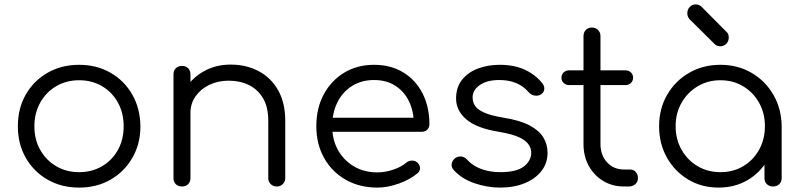

<svg xmlns="http://www.w3.org/2000/svg" viewBox="-20 -846 3626 871"><path d="M339 5Q259 5 196 -31Q133 -67 97 -130Q61 -193 61 -273Q61 -354 97 -417Q133 -480 196 -516Q259 -552 339 -552Q419 -552 481.5 -516Q544 -480 580 -417Q616 -354 617 -273Q617 -193 580.5 -130Q544 -67 481.5 -31Q419 5 339 5ZM339 -65Q397 -65 443 -92Q489 -119 515 -166Q541 -213 541 -273Q541 -333 515 -380.5Q489 -428 443 -455Q397 -482 339 -482Q281 -482 235 -455Q189 -428 162.5 -380.5Q136 -333 136 -273Q136 -213 162.5 -166Q189 -119 235 -92Q281 -65 339 -65Z M1236 0Q1219 0 1208 -11Q1197 -22 1197 -38V-298Q1197 -360 1173.5 -400Q1150 -440 1109.5 -460Q1069 -480 1018 -480Q969 -480 929.5 -461Q890 -442 867 -409Q844 -376 844 -334H789Q791 -397 823 -446.5Q855 -496 908 -524.5Q961 -553 1026 -553Q1097 -553 1153 -523.5Q1209 -494 1241.5 -437Q1274 -380 1274 -298V-38Q1274 -22 1263 -11Q1252 0 1236 0ZM806 0Q788 0 777.5 -10.5Q767 -21 767 -38V-508Q767 -526 777.5 -536.5Q788 -547 806 -547Q823 -547 833.5 -536.5Q844 -526 844 -508V-38Q844 -21 833.5 -10.5Q823 0 806 0Z M1692 5Q1611 5 1548.5 -30.5Q1486 -66 1450.5 -129Q1415 -192 1415 -273Q1415 -355 1448.5 -417.5Q1482 -480 1541 -516Q1600 -552 1677 -552Q1753 -552 1809.5 -517.5Q1866 -483 1897 -422Q1928 -361 1928 -283Q1928 -267 1918 -257.5Q1908 -248 1892 -248H1467V-312H1900L1857 -281Q1858 -339 1836 -385Q1814 -431 1773.5 -457Q1733 -483 1677 -483Q1620 -483 1577 -456Q1534 -429 1510.5 -381.5Q1487 -334 1487 -273Q1487 -212 1513.5 -165Q1540 -118 1586 -91Q1632 -64 1692 -64Q1728 -64 1764.5 -76.5Q1801 -89 1823 -108Q1834 -117 1848 -117.5Q1862 -118 1872 -110Q1885 -98 1885.5 -84Q1886 -70 1874 -60Q1841 -32 1790 -13.5Q1739 5 1692 5Z M2249 5Q2190 5 2132 -15Q2074 -35 2038 -75Q2027 -87 2029 -102Q2031 -117 2044 -128Q2058 -138 2073 -136Q2088 -134 2098 -123Q2122 -95 2161.5 -80Q2201 -65 2249 -65Q2323 -65 2356 -90.5Q2389 -116 2390 -152Q2390 -188 2356 -211.5Q2322 -235 2244 -248Q2143 -264 2096 -304Q2049 -344 2049 -399Q2049 -450 2076 -484Q2103 -518 2148 -535Q2193 -552 2247 -552Q2314 -552 2362.5 -529Q2411 -506 2441 -467Q2451 -454 2449 -440Q2447 -426 2433 -417Q2421 -410 2405.5 -412.5Q2390 -415 2379 -427Q2354 -456 2321 -469.5Q2288 -483 2245 -483Q2190 -483 2157 -460.5Q2124 -438 2124 -404Q2124 -381 2136.5 -364Q2149 -347 2179.5 -334Q2210 -321 2265 -312Q2340 -300 2383.5 -276.5Q2427 -253 2445.5 -221.5Q2464 -190 2464 -153Q2464 -106 2436.5 -70.5Q2409 -35 2360.5 -15Q2312 5 2249 5Z M2811 0Q2758 0 2716.5 -25Q2675 -50 2651 -93.5Q2627 -137 2627 -193V-682Q2627 -699 2637.5 -710Q2648 -721 2665 -721Q2682 -721 2693 -710Q2704 -699 2704 -682V-193Q2704 -142 2734 -109.5Q2764 -77 2811 -77H2838Q2854 -77 2864 -66Q2874 -55 2874 -38Q2874 -21 2862 -10.5Q2850 0 2832 0ZM2562 -460Q2547 -460 2537 -469.5Q2527 -479 2527 -493Q2527 -508 2537 -517.5Q2547 -527 2562 -527H2817Q2832 -527 2842 -517.5Q2852 -508 2852 -493Q2852 -479 2842 -469.5Q2832 -460 2817 -460Z M3240 5Q3163 5 3102 -31.5Q3041 -68 3005.5 -131Q2970 -194 2970 -273Q2970 -353 3006.5 -416Q3043 -479 3106 -515.5Q3169 -552 3248 -552Q3327 -552 3389.5 -515.5Q3452 -479 3488.5 -416Q3525 -353 3526 -273L3495 -249Q3495 -177 3461.5 -119.5Q3428 -62 3370.5 -28.5Q3313 5 3240 5ZM3248 -65Q3306 -65 3351.5 -92Q3397 -119 3423.5 -166.5Q3450 -214 3450 -273Q3450 -333 3423.5 -380Q3397 -427 3351.5 -454.5Q3306 -482 3248 -482Q3191 -482 3145 -454.5Q3099 -427 3072 -380Q3045 -333 3045 -273Q3045 -214 3072 -166.5Q3099 -119 3145 -92Q3191 -65 3248 -65ZM3487 0Q3470 0 3459 -10.5Q3448 -21 3448 -38V-209L3467 -288L3526 -273V-38Q3526 -21 3515 -10.5Q3504 0 3487 0ZM3247 -636Q3232 -636 3221 -647L3108 -759Q3098 -771 3098 -786Q3098 -803 3109 -814.5Q3120 -826 3136 -826Q3152 -826 3164 -814L3276 -701Q3286 -693 3286 -676Q3286 -659 3275 -647.5Q3264 -636 3247 -636Z"/></svg>

Font: Comfortaa
Style: Regular
Weight: 400
Designer: Johan Aakerlund
Foundry: Johan Aakerlund
Version: Version 3.104; ttfautohint (v1.8.1.43-b0c9)